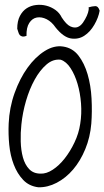

<svg xmlns="http://www.w3.org/2000/svg" viewBox="-20 -794 440 810"><path d="M141.6 -3.9Q102.5 -8.8 77.6 -35.2Q52.7 -61.5 38.1 -99.6Q23.4 -137.7 19 -183.1Q14.6 -228.5 16.6 -272.5Q19.5 -339.8 41.5 -401.4Q63.5 -462.9 96.2 -508.3Q128.9 -553.7 168.5 -578.6Q208 -603.5 246.1 -597.7Q286.1 -591.8 311 -559.6Q335.9 -527.3 349.6 -480.5Q363.3 -433.6 366.2 -378.4Q369.1 -323.2 365.2 -272.5Q360.4 -214.8 339.8 -165Q319.3 -115.2 288.6 -79.1Q257.8 -43 219.2 -22.9Q180.7 -2.9 141.6 -3.9ZM236.3 -542Q204.1 -545.9 176.3 -522Q148.4 -498 126.5 -458.5Q104.5 -418.9 89.8 -368.7Q75.2 -318.4 70.3 -269.5Q66.4 -234.4 67.4 -197.3Q68.4 -160.2 76.7 -129.9Q85 -99.6 103 -80.6Q121.1 -61.5 151.4 -61.5Q175.8 -60.5 202.6 -78.1Q229.5 -95.7 252.9 -125.5Q276.4 -155.3 294.4 -193.4Q312.5 -231.4 318.4 -271.5Q325.2 -313.5 321.8 -357.9Q318.4 -402.3 307.1 -440.4Q295.9 -478.5 277.8 -506.3Q259.8 -534.2 236.3 -542ZM352.5 -762.7Q368.2 -767.6 381.3 -768.1Q394.5 -768.6 400.4 -749Q395.5 -719.7 377.9 -689.5Q360.4 -659.2 335.4 -643.1Q310.5 -627 279.3 -631.8Q248 -636.7 214.8 -677.7Q198.2 -702.1 176.8 -712.9Q155.3 -723.6 135.7 -720.2Q116.2 -716.8 103.5 -697.3Q90.8 -677.7 91.8 -642.6Q81.1 -638.7 74.2 -640.1Q67.4 -641.6 63.5 -646Q59.6 -650.4 57.6 -657.7Q55.7 -665 52.7 -672.9Q52.7 -705.1 64 -726.6Q75.2 -748 92.8 -759.3Q110.4 -770.5 132.3 -772.9Q154.3 -775.4 175.3 -770Q196.3 -764.6 213.9 -752Q231.4 -739.3 240.2 -720.7Q259.8 -690.4 276.9 -682.6Q293.9 -674.8 307.1 -679.7Q320.3 -684.6 330.1 -698.7Q339.8 -712.9 346.2 -727.1Q352.5 -741.2 354 -752.4Q355.5 -763.7 352.5 -762.7Z"/></svg>

Font: Shadows Into Light Two
Style: Regular
Weight: 400
Designer: Kimberly Geswein
Foundry: Kimberly Geswein
Version: Version 1.003 2012